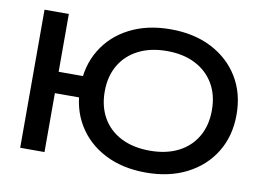

<svg xmlns="http://www.w3.org/2000/svg" viewBox="-81 -889 1401 1027"><g transform="rotate(10 619.0 -375.0)"><path d="M768 14Q641 14 545.5 -35Q450 -84 397 -171.5Q344 -259 344 -375Q344 -491 397 -578.5Q450 -666 545.5 -715Q641 -764 768 -764Q895 -764 990.5 -715Q1086 -666 1139.5 -578.5Q1193 -491 1193 -375Q1193 -259 1139.5 -171.5Q1086 -84 990.5 -35Q895 14 768 14ZM84 0V-750H216V0ZM155 -320V-436H412V-320ZM768 -105Q858 -105 923 -138Q988 -171 1023.5 -232Q1059 -293 1059 -375Q1059 -458 1023.5 -518.5Q988 -579 923 -612.5Q858 -646 768 -646Q679 -646 613.5 -612.5Q548 -579 512.5 -518.5Q477 -458 477 -375Q477 -293 512.5 -232Q548 -171 613.5 -138Q679 -105 768 -105Z"/></g></svg>

Font: Bounded
Style: Regular
Weight: 400
Designer: Vlad Churkin
Version: Version 1.0